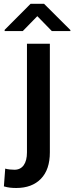

<svg xmlns="http://www.w3.org/2000/svg" viewBox="-60 -753 382 987"><path d="M78.6 -528.3H196.3V30.3Q196.3 118.7 150.4 166Q104.5 213.4 23.4 213.4Q6.3 213.4 -8.5 211.7Q-23.4 210 -40 205.1L-33.2 113.8Q-23.9 116.7 -9.8 118.2Q4.4 119.6 14.6 119.6Q44.9 119.6 61.8 96.4Q78.6 73.2 78.6 30.3ZM166.5 -733.4 301.8 -598.6V-593.3H206.5L131.8 -669.9L57.1 -593.3H-36.1V-599.6L97.2 -733.4Z"/></svg>

Font: Vazirmatn UI Medium
Style: Regular
Weight: 500
Designer: Saber Rastikerdar
Foundry: Saber Rastikerdar
Version: Version 33.003